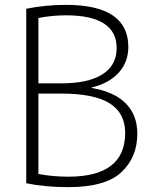

<svg xmlns="http://www.w3.org/2000/svg" viewBox="-20 -760 628 790"><path d="M251 -697Q195 -697 138 -686V-417H231Q344 -417 402 -454.5Q460 -492 460 -562Q460 -697 251 -697ZM545 -210Q545 -113 479.5 -51.5Q414 10 261 10Q165 10 88 -6V-724Q168 -740 251 -740Q508 -740 508 -567Q508 -504 468 -460.5Q428 -417 357 -400V-398Q449 -383 497 -335Q545 -287 545 -210ZM495 -213Q495 -295 431 -335Q367 -375 231 -375H138V-44Q199 -33 261 -33Q495 -33 495 -213Z"/></svg>

Font: M PLUS 1p Light
Style: Regular
Weight: 300
Version: Version 1.061